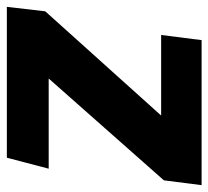

<svg xmlns="http://www.w3.org/2000/svg" viewBox="-65 -564 608 560"><g transform="rotate(90 239.0 -284.0)"><path d="M188 -122H451L419 0H-21L-8 -112L296 -450H61L76 -568H499L485 -458Z"/></g></svg>

Font: Qjlgwqiwhsfqbnnlvksmvfsycuq
Style: Regular
Weight: 700
Italic angle: -8°
Designer: Carrois Corporate & Edenspiekermann
Foundry: Carrois Corporate GbR & Edenspiekermann AG
Version: Version 2.001